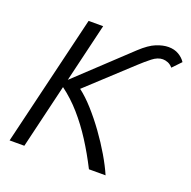

<svg xmlns="http://www.w3.org/2000/svg" viewBox="-125 -831 950 955"><g transform="rotate(20 349.5 -353.5)"><path d="M24 0 190 -693H267L193 -382L466 -638Q510 -679 545 -693Q580 -707 609 -707Q640 -707 663 -693.5Q686 -680 699 -660L656 -615Q644 -629 630 -634.5Q616 -640 603 -640Q576 -640 548 -618Q520 -596 491 -569L266 -361Q302 -334 341 -290.5Q380 -247 416.5 -196.5Q453 -146 483 -95Q513 -44 532 0H444Q408 -71 368 -133.5Q328 -196 282 -248.5Q236 -301 183 -340L102 0Z"/></g></svg>

Font: Ubuntu Sans
Style: Italic
Weight: 400
Italic angle: -13.5°
Designer: Dalton Maag Ltd
Foundry: Dalton Maag Ltd
Version: Version 1.006